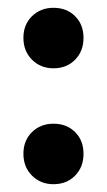

<svg xmlns="http://www.w3.org/2000/svg" viewBox="-20 -463 275 492"><path d="M117 -443Q151 -443 172.5 -421.5Q194 -400 194 -366Q194 -332 172.5 -310Q151 -288 117 -288Q84 -288 62 -310Q40 -332 40 -366Q40 -400 62 -421.5Q84 -443 117 -443ZM117 -146Q151 -146 172.5 -124.5Q194 -103 194 -69Q194 -35 172.5 -13Q151 9 117 9Q84 9 62 -13Q40 -35 40 -69Q40 -103 62 -124.5Q84 -146 117 -146Z"/></svg>

Font: Alexandria SemiBold
Style: Regular
Weight: 600
Designer: Mohamed Gaber
Foundry: Kief Type Foundry
Version: Version 5.100